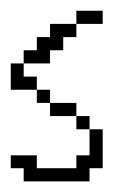

<svg xmlns="http://www.w3.org/2000/svg" viewBox="-20 -288 235 356"><path d="M23.9 48.3V23.9H0V0H48.3V23.9H121.6V0H146V-48.3H170.4V23.9H146V48.3ZM121.6 -48.3V-72.8H146V-48.3ZM72.8 -72.8V-97.2H121.6V-72.8ZM48.3 -97.2V-121.6H72.8V-97.2ZM0 -121.6V-170.4H23.9V-146H48.3V-121.6ZM23.9 -170.4V-194.8H48.3V-219.2H72.8V-243.7H121.6V-219.2H97.2V-194.8H72.8V-170.4ZM121.6 -243.7V-268.1H170.4V-243.7Z"/></svg>

Font: FS Mondwest Regular
Style: Regular
Weight: 400
Designer: NZWStudios2024
Foundry: https://fontstruct.com
Version: Version 1.0